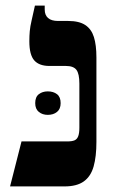

<svg xmlns="http://www.w3.org/2000/svg" viewBox="-20 -667 419 687"><path d="M16 0 57 -161H221Q238 -161 247 -165Q256 -169 260 -180Q264 -191 264 -210V-368Q264 -403 253.5 -417Q243 -431 216 -431H157Q120 -431 102.5 -451Q85 -471 85 -519Q85 -539 86.5 -555.5Q88 -572 93 -593.5Q98 -615 105 -647H140V-633Q140 -613 152 -602.5Q164 -592 188 -592H224Q263 -592 285 -577.5Q307 -563 316 -534.5Q325 -506 325 -461V-159Q325 -107 315 -71.5Q305 -36 280 -18Q255 0 211 0ZM106 -298Q106 -320 119 -330Q132 -340 151 -340Q171 -340 184 -330Q197 -320 197 -298Q197 -277 184 -266.5Q171 -256 151 -256Q132 -256 119 -266.5Q106 -277 106 -298Z"/></svg>

Font: Noto Serif Hebrew
Style: Bold
Weight: 700
Version: Version 2.003